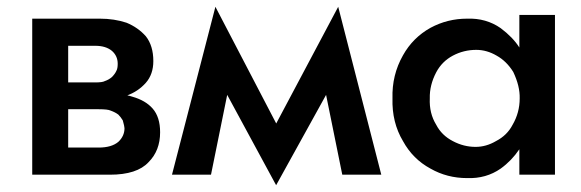

<svg xmlns="http://www.w3.org/2000/svg" viewBox="-20 -515 1713 566"><path d="M284 -240H138V-193H271Q298 -193 306 -189Q320 -184 329 -177Q336 -170 342 -160Q347 -142 347 -137Q347 -114 329 -97Q309 -80 271 -80H138V0H304Q384 0 418 -37Q452 -71 452 -125Q452 -170 430 -195Q409 -219 370 -230Q340 -240 284 -240ZM261 -272H138V-220H274Q324 -220 353 -233Q387 -245 410 -271Q432 -296 432 -335Q432 -380 410 -408Q387 -434 353 -448Q317 -460 274 -460H138V-380H261Q292 -380 310 -365Q327 -350 327 -327Q327 -313 323 -306Q319 -297 310 -288Q301 -280 289 -276Q282 -272 261 -272ZM181 -460H75V0H181Z M919 -345 989 0H1104L977 -495ZM977 -495 764 -94 794 31 987 -318ZM605 -318 794 31 824 -94 615 -495ZM615 -495 487 0H602L672 -345Z M1511 0H1616V-471H1511V-375Q1492 -405 1456 -432Q1413 -462 1357 -460Q1299 -460 1249 -433Q1197 -404 1168 -352Q1135 -294 1137 -225Q1135 -154 1168 -99Q1197 -46 1249 -18Q1298 10 1357 10Q1413 12 1456 -18Q1488 -41 1511 -75ZM1491 -147Q1475 -116 1442 -99Q1413 -82 1382 -82Q1347 -82 1315 -99Q1282 -116 1266 -147Q1245 -181 1247 -225Q1246 -264 1266 -302Q1283 -334 1315 -351Q1347 -368 1384 -368Q1415 -368 1444 -351Q1473 -335 1493 -303Q1513 -261 1512 -225Q1512 -183 1491 -147Z"/></svg>

Font: NM-font
Style: Medium
Weight: 500
Designer: ""
Foundry: ""
Version: ""